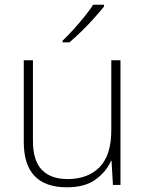

<svg xmlns="http://www.w3.org/2000/svg" viewBox="-20 -786 622 816"><path d="M492 -530V0H460L454 -103H452Q433 -58 387.5 -24Q342 10 264 10Q81 10 81 -183V-530H120V-187Q120 -103 158 -64Q196 -25 267 -25Q354 -25 403.5 -76Q453 -127 453 -232V-530ZM422 -758Q405 -737 380.5 -709.5Q356 -682 328 -654.5Q300 -627 275 -606H246V-613Q267 -633 292 -660.5Q317 -688 339.5 -716Q362 -744 376 -766H422Z"/></svg>

Font: Noto Sans Gujarati UI ExtraLight
Style: Regular
Weight: 200
Designer: Jelle Bosma - Monotype Design Team, Universal Thirst
Foundry: Monotype Imaging Inc.
Version: Version 2.106; ttfautohint (v1.8.4.7-5d5b)